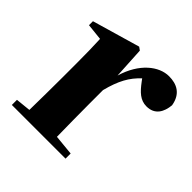

<svg xmlns="http://www.w3.org/2000/svg" viewBox="-151 -693 822 822"><g transform="rotate(45 260.0 -281.5)"><path d="M255 -552 241 -562 24 -499V-475L99 -467C101 -419 102 -386 102 -321V-238C102 -182 101 -96 100 -38L32 -31V0H357V-31L265 -40C264 -99 263 -183 263 -238V-321C282 -395 306 -438 346 -475L355 -463C382 -427 406 -403 444 -403C494 -403 514 -440 518 -484C508 -544 468 -563 421 -563C361 -563 293 -511 263 -409Z"/></g></svg>

Font: Noto Serif CJK JP Black
Style: Regular
Weight: 900
Designer: Ryoko NISHIZUKA 西塚涼子 (kana & ideographs); Frank Grießhammer (Latin, Greek & Cyrillic); Wenlong ZHANG 张文龙 (bopomofo); San
Foundry: Adobe Systems Incorporated
Version: Version 1.001;PS 1.001;hotconv 16.6.54;makeotf.lib2.5.65590